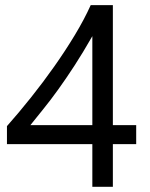

<svg xmlns="http://www.w3.org/2000/svg" viewBox="-20 -720 579 740"><path d="M415 -700.2V-237.8H504.9V-164.6H415V0H335.9V-164.6H6.8V-233.9Q52.7 -285.6 99.6 -344.5Q146.5 -403.3 189.2 -463.9Q231.9 -524.4 268.3 -584.7Q304.7 -645 329.6 -700.2ZM97.2 -237.8H335.9V-580.6Q299.3 -516.6 266.6 -466.3Q233.9 -416 204.3 -375Q174.8 -334 147.9 -300.8Q121.1 -267.6 97.2 -237.8Z"/></svg>

Font: Segoe UI Historic
Style: Regular
Weight: 400
Foundry: Microsoft Corporation
Version: Version 1.03